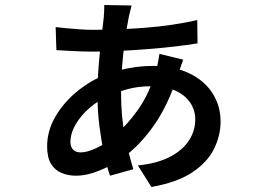

<svg xmlns="http://www.w3.org/2000/svg" viewBox="-20 -694 1040 766"><path d="M505 -672Q502 -662 499.5 -650.5Q497 -639 494 -627Q487 -592 479.5 -541Q472 -490 467.5 -434Q463 -378 463 -325Q463 -228 478 -154Q493 -80 512 -19L419 7Q406 -30 395 -81.5Q384 -133 376.5 -192Q369 -251 369 -311Q369 -373 373.5 -430.5Q378 -488 384 -538Q390 -588 394 -625Q395 -636 395.5 -650Q396 -664 396 -674ZM348 -575Q455 -575 562.5 -583.5Q670 -592 767 -614L768 -521Q726 -514 672.5 -508Q619 -502 561.5 -497.5Q504 -493 449 -490.5Q394 -488 348 -488Q328 -488 301 -489Q274 -490 248.5 -491.5Q223 -493 205 -494L202 -586Q216 -584 243.5 -581.5Q271 -579 300 -577Q329 -575 348 -575ZM711 -456Q708 -449 703.5 -435.5Q699 -422 694.5 -408.5Q690 -395 687 -387Q650 -274 595 -195Q540 -116 472 -66Q429 -35 378 -14Q327 7 283 7Q252 7 225.5 -4Q199 -15 183.5 -40.5Q168 -66 168 -110Q168 -173 202 -230.5Q236 -288 291 -332Q346 -376 408 -399Q450 -414 497 -422.5Q544 -431 589 -431Q673 -431 734 -402Q795 -373 827.5 -322.5Q860 -272 860 -209Q860 -153 833.5 -99.5Q807 -46 746.5 -6Q686 34 584 52L530 -34Q609 -42 659.5 -69Q710 -96 734.5 -134.5Q759 -173 759 -217Q759 -255 738.5 -285Q718 -315 679.5 -332.5Q641 -350 584 -350Q530 -350 486 -337.5Q442 -325 412 -311Q373 -294 338 -264Q303 -234 282 -198Q261 -162 261 -127Q261 -108 271.5 -97Q282 -86 302 -86Q328 -86 365 -103.5Q402 -121 438 -153Q487 -195 531 -257Q575 -319 601 -407Q604 -415 607 -429Q610 -443 612.5 -457Q615 -471 616 -479Z"/></svg>

Font: Noto Sans KR SemiBold
Style: Regular
Weight: 600
Designer: Ryoko NISHIZUKA  (kana, bopomofo & ideographs); Paul D. Hunt (Latin, Greek & Cyrillic); Sandoll Communications , Soo-you
Foundry: Adobe
Version: Version 2.004-H2;hotconv 1.0.118;makeotfexe 2.5.65603